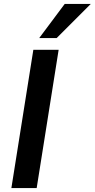

<svg xmlns="http://www.w3.org/2000/svg" viewBox="-20 -959 483 979"><path d="M38 0 150 -705H279L167 0ZM180 -765 310 -939H443L269 -765Z"/></svg>

Font: Mulish
Style: Bold Italic
Weight: 700
Italic angle: -9°
Designer: Vernon Adams
Foundry: Vernon Adams
Version: Version 3.603; ttfautohint (v1.8.3)